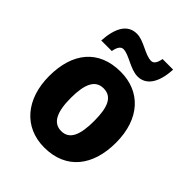

<svg xmlns="http://www.w3.org/2000/svg" viewBox="-217 -885 1016 1016"><g transform="rotate(45 291.5 -377.0)"><path d="M103 -604H182C189 -644 204 -655 219 -655C261 -655 318 -605 374 -605C433 -605 476 -656 481 -764H402C395 -726 382 -714 366 -714C319 -714 265 -763 212 -763C140 -763 109 -699 103 -604ZM541 -276C541 -458 439 -560 293 -560C129 -560 41 -451 41 -276C41 -105 137 10 290 10C455 10 541 -106 541 -276ZM204 -276C204 -380 230 -434 291 -434C354 -434 378 -380 378 -276C378 -171 354 -115 292 -115C230 -115 204 -172 204 -276Z"/></g></svg>

Font: Noto Sans Georgian SemiCondensed ExtraBold
Style: Regular
Weight: 800
Width: 4
Designer: Monotype Design Team, Akaki Razmadze
Foundry: Google LLC
Version: Version 2.005